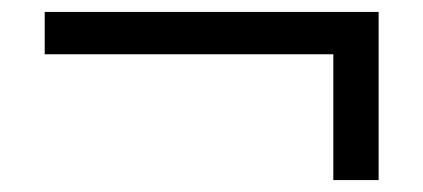

<svg xmlns="http://www.w3.org/2000/svg" viewBox="-20 -419 710 322"><path d="M539 -117V-328H55V-399H615V-117Z"/></svg>

Font: Mach Light
Style: Regular
Weight: 300
Version: Version 1.002